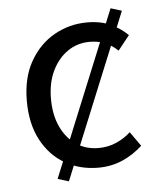

<svg xmlns="http://www.w3.org/2000/svg" viewBox="-47 -580 549 672"><g transform="rotate(-5 228.0 -244.5)"><path d="M168.3 50.6 129.6 38.6 366.2 -540.1 405 -528.1ZM275.4 12Q210.1 12 158.2 -18.1Q106.3 -48.2 76.2 -105.1Q46 -162.1 46 -242.3Q46 -323.5 78.5 -380.6Q110.9 -437.7 164.3 -467.9Q217.7 -498 279.7 -498Q327.8 -498 362.3 -481.9Q396.9 -465.8 422.1 -441L381.4 -389.9Q363.1 -408 338.7 -418.8Q314.4 -429.5 283.3 -429.5Q239.7 -429.5 205.4 -405.9Q171.2 -382.3 151 -340.4Q130.8 -298.5 130.8 -242.3Q130.8 -186.7 149.9 -145Q169 -103.3 203 -79.9Q236.9 -56.5 282.1 -56.5Q315.7 -56.5 344.7 -69.2Q373.7 -82 395.3 -102.1L431 -51.5Q400.4 -22.8 361.1 -5.4Q321.7 12 275.4 12Z"/></g></svg>

Font: Source Sans 3 VF
Style: Regular
Weight: 200
Designer: Paul D. Hunt
Foundry: Adobe
Version: Version 3.046;hotconv 1.0.118;makeotfexe 2.5.65603